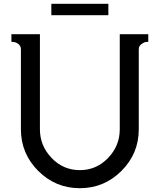

<svg xmlns="http://www.w3.org/2000/svg" viewBox="-20 -980 840 1010"><path d="M250 -900V-960H550V-900ZM610 -800H760V-760Q754 -760 746 -759Q738 -758 724 -748Q710 -738 710 -720V-300Q710 -172 619 -81Q528 10 400 10Q272 10 181 -81Q90 -172 90 -300V-720Q90 -738 77.5 -748Q65 -758 52 -759L40 -760V-800H190V-300Q190 -213 251.5 -149Q313 -85 400 -85Q487 -85 548.5 -149Q610 -213 610 -300Z"/></svg>

Font: Laverick
Style: Regular
Weight: 400
Designer: Daniel Pimley
Foundry: Daniel Pimley
Version: Version 1.000;PS 001.001;hotconv 1.0.56